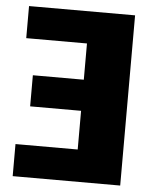

<svg xmlns="http://www.w3.org/2000/svg" viewBox="-51 -738 625 781"><g transform="rotate(5 261.5 -347.5)"><path d="M469 0H30V-131H284V-289H76V-416H284V-564H36V-695H469Z"/></g></svg>

Font: Trujillo ExtraBold
Style: Regular
Weight: 800
Designer: Fira Sans original fonts by bBox Type GmbH, Carrois Corporate GbR, & Edenspiekermann AG / Changes by Cristiano Sobral
Foundry: Fira Sans original fonts by bBox Type GmbH, Carrois Corporate GbR, & Edenspiekermann AG / Changes by Cristiano Sobral
Version: Version 4.301;July 28, 2020;FontCreator 13.0.0.2655 64-bit